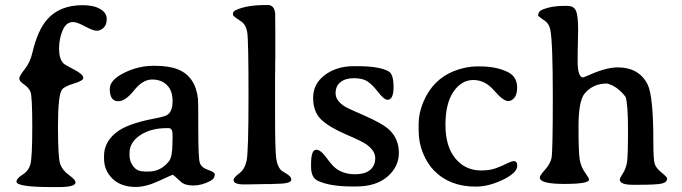

<svg xmlns="http://www.w3.org/2000/svg" viewBox="-20 -742 2745 773"><path d="M216.3 11.2H189.5Q46.4 11.2 46.4 -10.7Q46.4 -23.4 70.6 -38.6Q94.7 -53.7 102.3 -80.3Q109.9 -106.9 109.9 -231Q109.9 -355 102.8 -372.1Q95.7 -389.2 76.7 -402.1Q57.6 -415 57.6 -425.5Q57.6 -436 79.3 -463.1Q101.1 -490.2 109.9 -528.3Q132.3 -623 171.9 -666Q222.2 -721.2 313 -721.2Q356.9 -721.2 383.3 -705.8Q409.7 -690.4 409.7 -666Q409.7 -641.6 396.7 -629.9Q383.8 -618.2 369.4 -618.2Q355 -618.2 322.5 -635.7Q290 -653.3 273.4 -653.3Q246.6 -653.3 232.2 -619.9Q217.8 -586.4 217.8 -546.4Q217.8 -506.3 234.4 -487.8Q240.2 -481.4 277.8 -462.2Q315.4 -442.9 315.4 -428.2Q315.4 -417 276.9 -405.5Q238.3 -394 229 -380.4Q213.4 -357.4 213.4 -232.2Q213.4 -106.9 222.4 -81.5Q231.4 -56.2 257.8 -37.1Q284.2 -18.1 284.2 -7.8Q284.2 11.2 216.3 11.2Z M659.2 -226.1H650.9Q586.9 -226.1 544.2 -197.5Q501.5 -168.9 501.5 -126.5V-116.7Q501.5 -91.8 516.8 -72Q532.2 -52.2 556.6 -52.2L562.5 -51.3H577.1Q627.9 -51.3 660.2 -92.8Q674.3 -110.8 674.3 -167Q674.3 -171.4 674.3 -175.8L674.8 -187.5V-199.2Q674.8 -226.1 659.2 -226.1ZM421.9 -383.8Q421.9 -419.9 479.2 -448.5Q536.6 -477.1 598.1 -477.1Q600.1 -477.1 602.1 -477.1Q660.6 -477.1 695.8 -462.9Q767.1 -434.6 777.3 -342.8Q778.3 -333.5 778.3 -220Q778.3 -106.4 784.4 -86.9Q790.5 -67.4 817.6 -58.1Q844.7 -48.8 844.7 -40.5Q844.7 -22.9 827.1 -13.7Q792 4.9 758.1 4.9Q724.1 4.9 707.5 -10.7Q677.7 -38.6 675.8 -38.6Q673.8 -38.6 620.6 -13.9Q567.4 10.7 527.3 10.7Q467.3 10.7 433.1 -22.5Q398.9 -55.7 398.9 -103V-115.2Q398.9 -166 442.9 -204.6Q486.8 -243.2 601.1 -264.6Q642.6 -272.5 653.3 -279.3Q674.8 -293 674.8 -335Q674.8 -377 652.3 -399.4Q629.9 -421.9 592.3 -421.9Q554.7 -421.9 519.8 -378.2Q484.9 -334.5 456.1 -334.5Q421.9 -334.5 421.9 -383.8Z M920.4 -17.1Q920.4 -27.3 942.6 -43.5Q964.8 -59.6 972.7 -94Q980.5 -128.4 980.5 -355.5Q980.5 -582.5 975.3 -612.8Q970.2 -643.1 950.2 -656.2Q918 -677.2 918 -682.1V-688Q918 -696.3 932.1 -702.6Q976.1 -721.7 1049.3 -721.7H1059.1Q1084 -721.7 1087.9 -688Q1088.4 -683.6 1088.4 -614.3V-509.3L1087.9 -489.3V-458.5L1087.4 -438.5Q1087.4 -438.5 1087.4 -283.7Q1087.4 -139.2 1092 -104.7Q1096.7 -70.3 1113.8 -54.7Q1115.7 -53.2 1134.3 -42Q1152.8 -30.8 1152.8 -19Q1152.8 -2 1092.3 -2L1072.3 -1H1052.2L972.2 0.5H961.9Q920.4 0.5 920.4 -17.1Z M1413.1 8.8H1399.9Q1307.6 8.8 1259.3 -14.2Q1232.4 -26.9 1232.4 -70.8V-83Q1232.4 -139.2 1253.4 -139.2Q1271 -139.2 1294.9 -106.2Q1318.8 -73.2 1335 -62Q1366.2 -40.5 1408.4 -40.5Q1450.7 -40.5 1470.7 -58.3Q1490.7 -76.2 1490.7 -105.5Q1490.7 -134.8 1456.5 -159.7Q1438.5 -172.9 1372.3 -201.2Q1306.2 -229.5 1273.4 -260.5Q1240.7 -291.5 1240.7 -348.1Q1240.7 -404.8 1288.1 -440.2Q1335.4 -475.6 1404.8 -475.6H1418Q1508.8 -475.6 1545.4 -454.1Q1564.5 -442.9 1564.5 -391.6Q1564.5 -340.3 1540 -340.3Q1526.4 -340.3 1502.7 -370.8Q1479 -401.4 1459.5 -414.3Q1439.9 -427.2 1405.5 -427.2Q1371.1 -427.2 1351.1 -411.6Q1331.1 -396 1331.1 -366.5Q1331.1 -336.9 1367.7 -313.5Q1377 -307.1 1448.7 -275.9Q1520.5 -244.6 1547.4 -219.2Q1585.9 -182.6 1585.9 -126.7Q1585.9 -70.8 1540 -31Q1494.1 8.8 1413.1 8.8Z M2026.4 -335Q2005.9 -335 1969.5 -377.4Q1933.1 -419.9 1885.5 -419.9Q1837.9 -419.9 1805.7 -372.8Q1773.4 -325.7 1773.4 -239.3Q1773.4 -152.8 1813.2 -104.2Q1853 -55.7 1917 -55.7Q1952.1 -55.7 1975.8 -64.5Q1999.5 -73.2 2019.8 -83.3Q2040 -93.3 2048.3 -93.3Q2062.5 -93.3 2062.5 -74.7Q2062.5 -46.4 2005.4 -18.6Q1948.2 9.3 1894.5 9.3Q1790 9.3 1726.6 -56.2Q1700.7 -83 1683.1 -125.2Q1665.5 -167.5 1665.5 -215.8V-239.7Q1665.5 -240.7 1665.5 -242.2Q1665.5 -243.2 1665.5 -244.1Q1665.5 -286.6 1684.6 -332Q1722.2 -420.9 1805.7 -455.1Q1854 -474.6 1901.9 -474.6H1913.1Q1979 -474.6 2024.9 -451.7Q2062 -433.1 2062 -389.6Q2062 -360.8 2050.5 -347.9Q2039.1 -335 2026.4 -335Z M2153.3 -26.9Q2153.3 -35.6 2174.3 -58.8Q2195.3 -82 2200.4 -105.5Q2205.6 -128.9 2205.6 -352.5Q2205.6 -576.2 2195.3 -623.5Q2190.4 -646.5 2174.8 -657.2Q2146.5 -677.2 2146.5 -678.7Q2146.5 -696.8 2165.5 -704.1Q2201.7 -718.3 2250 -718.3H2266.1Q2288.6 -718.3 2298.1 -700.2Q2307.6 -682.1 2307.6 -620.6L2307.1 -602.5Q2306.6 -584.5 2306.6 -566.4L2305.7 -530.3Q2305.7 -512.2 2305.7 -494.1Q2305.7 -430.2 2328.1 -430.2Q2330.6 -430.7 2353 -440.4Q2420.9 -470.7 2466.8 -470.7Q2552.7 -470.7 2587.4 -401.9Q2610.4 -355 2610.4 -171.4Q2610.4 -100.6 2615.5 -83.3Q2620.6 -65.9 2643.3 -47.4Q2666 -28.8 2666 -23.9Q2666 -8.8 2646.2 -3.4Q2626.5 2 2545.4 2H2528.3Q2475.1 2 2475.1 -19.5Q2475.1 -24.4 2487.8 -44.2Q2500.5 -64 2504.4 -88.9Q2508.3 -113.8 2508.3 -219.2Q2508.3 -324.7 2498.5 -352.1Q2464.8 -396 2423.8 -405.8Q2367.7 -405.8 2334 -365.7Q2309.1 -336.4 2309.1 -232.2Q2309.1 -127.9 2314 -99.4Q2318.8 -70.8 2335.2 -47.6Q2351.6 -24.4 2351.6 -19Q2351.6 -1.5 2252.4 -1.5Q2153.3 -1.5 2153.3 -26.9Z"/></svg>

Font: Averia Serif Libre
Style: Regular
Weight: 400
Version: Version 1.002